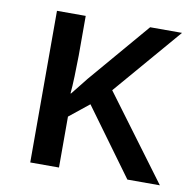

<svg xmlns="http://www.w3.org/2000/svg" viewBox="-66 -605 680 671"><g transform="rotate(10 274.5 -269.0)"><path d="M527.3 -538.1 321.8 -298.3 543.5 0H428.2L255.4 -236.8L185.5 -180.7V0H83.5V-538.1H185.5V-397.5Q185.1 -359.9 183.8 -323.2Q182.6 -286.6 180.2 -262.2H182.1Q193.8 -277.3 206.3 -292.5Q218.8 -307.6 230 -322.3L414.1 -538.1Z"/></g></svg>

Font: Open Sans Medium
Style: Regular
Weight: 500
Designer: Monotype Design Team
Foundry: Monotype Imaging Inc.
Version: Version 3.000